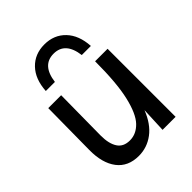

<svg xmlns="http://www.w3.org/2000/svg" viewBox="-212 -870 1000 1000"><g transform="rotate(-45 287.5 -370.5)"><path d="M225 9Q146 9 104.5 -45.5Q63 -100 64 -196L67 -501H162L159 -206Q159 -147 180.5 -114Q202 -81 249 -81Q296 -81 332.5 -119Q369 -157 390.5 -249Q412 -341 412 -501H504V0H408L414 -139Q385 -65 335.5 -28Q286 9 225 9ZM386 -573Q372 -682 287 -682Q202 -682 188 -573H121Q126 -656 171 -703Q216 -750 287 -750Q358 -750 403 -703Q448 -656 453 -573Z"/></g></svg>

Font: Livvic Medium
Style: Regular
Weight: 500
Designer: Jacques Le Bailly, Baron von Fonthausen
Version: Version 1.001; ttfautohint (v1.8.2)